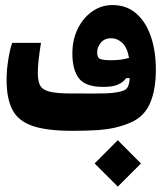

<svg xmlns="http://www.w3.org/2000/svg" viewBox="-20 -500 626 741"><path d="M258.3 4.9Q161.1 4.9 106 -13.9Q50.8 -32.7 28.1 -75.9Q5.4 -119.1 5.4 -192.4Q5.4 -230 12.2 -271.2Q19 -312.5 26.9 -334.5H138.2Q132.3 -298.8 129.2 -270Q126 -241.2 126 -218.3Q126 -187.5 134.8 -170.4Q143.6 -153.3 171.6 -146.2Q199.7 -139.2 258.3 -139.2Q267.6 -139.2 276.6 -139.2Q285.6 -139.2 294.9 -139.2Q341.8 -138.7 383.5 -139.6Q425.3 -140.6 451.2 -148.4Q468.3 -153.3 473.9 -166Q479.5 -178.7 480.5 -198.7L466.8 -198.2Q456.1 -183.1 436 -173.8Q416 -164.6 378.4 -164.6Q310.1 -164.6 284.7 -197.5Q259.3 -230.5 259.3 -293.9Q259.3 -346.7 280 -388.9Q300.8 -431.2 335.9 -455.8Q371.1 -480.5 414.1 -480.5Q467.8 -480.5 505.1 -448.5Q542.5 -416.5 562 -360.1Q581.5 -303.7 581.5 -230Q581.5 -154.8 559.6 -102.8Q537.6 -50.8 485.8 -27.8Q457 -15.1 425.8 -7.8Q394.5 -0.5 354.5 2.2Q314.5 4.9 258.3 4.9ZM478 -276.4Q471.2 -316.9 451.7 -334.7Q432.1 -352.5 409.7 -352.5Q383.3 -352.5 369.1 -335.2Q355 -317.9 355 -297.9Q355 -276.9 367.2 -272.2Q379.4 -267.6 409.2 -267.6Q430.2 -267.6 446 -269.8Q461.9 -272 478 -276.4ZM434.6 220.2 345.2 130.9 434.6 41 523.9 130.9Z"/></svg>

Font: Cascadia Code PL
Style: Bold
Weight: 700
Monospace: yes
Designer: Aaron Bell
Foundry: Saja Typeworks
Version: Version 2404.023; ttfautohint (v1.8.4)